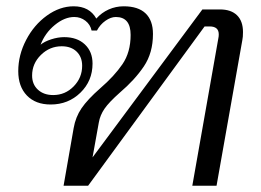

<svg xmlns="http://www.w3.org/2000/svg" viewBox="-20 -590 829 610"><path d="M752 -488Q752 -472 750 -463L668 0H591L674 -470Q675 -474 675 -481Q675 -506 646 -506H630L260 0H182L214 -183Q220 -218 239 -246Q258 -274 299 -310Q343 -348 369 -386Q395 -424 395 -479Q395 -536 348 -536Q332 -536 315 -524Q298 -512 288 -493H271Q267 -512 251.5 -524Q236 -536 216 -536Q185 -536 154 -510.5Q123 -485 109 -448Q121 -458 142.5 -465Q164 -472 184 -472Q225 -472 249.5 -449Q274 -426 274 -388Q274 -333 235.5 -295.5Q197 -258 141 -258Q93 -258 65.5 -286.5Q38 -315 38 -364Q38 -415 63 -463Q88 -511 129 -540.5Q170 -570 214 -570Q264 -570 286 -531Q303 -550 325.5 -560Q348 -570 373 -570Q419 -570 442.5 -547.5Q466 -525 466 -482Q466 -422 437 -379Q408 -336 361 -296Q326 -265 312 -244.5Q298 -224 294 -201L274 -90L623 -560H679Q714 -560 733 -541.5Q752 -523 752 -488ZM82 -350Q82 -322 100.5 -305Q119 -288 149 -288Q187 -288 214 -315.5Q241 -343 241 -381Q241 -409 223.5 -426Q206 -443 176 -443Q138 -443 110 -415.5Q82 -388 82 -350Z"/></svg>

Font: Fahkwang Light
Style: Italic
Weight: 300
Italic angle: -10°
Version: Version 1.000; ttfautohint (v1.6)